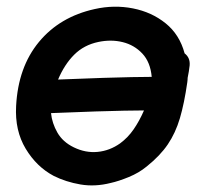

<svg xmlns="http://www.w3.org/2000/svg" viewBox="-20 -551 596 572"><path d="M140 -27Q176 -9 219.5 -1.5Q263 6 310 -6Q333 -11 363.5 -23.5Q394 -36 417 -55Q457 -87 480 -121Q503 -155 516 -199Q529 -243 538 -306Q539 -313 539 -319Q543 -338 545 -356Q547 -379 530 -392Q515 -448 473.5 -481.5Q432 -515 376 -526Q320 -537 262 -524Q158 -501 96 -426Q34 -351 28 -235Q24 -162 56.5 -108Q89 -54 140 -27ZM200 -112Q167 -128 151 -156Q135 -184 132 -214Q154 -215 185 -216Q216 -217 265 -219Q362 -222 409 -222Q395 -190 378 -165.5Q361 -141 338 -124Q307 -102 271 -98.5Q235 -95 200 -112ZM153 -314Q172 -359 201 -388Q230 -417 273 -426Q311 -434 345.5 -425.5Q380 -417 404 -391.5Q428 -366 432 -322Q384 -322 287 -319Q238 -317 206.5 -316Q175 -315 153 -314Z"/></svg>

Font: Balsamiq Sans
Style: Italic
Weight: 400
Italic angle: -12°
Designer: Michael Angeles
Foundry: Balsamiq SRL
Version: Version 1.020; ttfautohint (v1.8.4.7-5d5b);gftools[0.9.26]